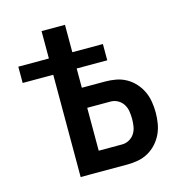

<svg xmlns="http://www.w3.org/2000/svg" viewBox="-108 -834 891 934"><g transform="rotate(-15 337.5 -367.5)"><path d="M184 0V-515H30V-597H184V-735H302V-597H456V-515H302V-418H420Q447 -418 474 -413Q501 -408 525 -394.5Q549 -381 567.5 -360.5Q586 -340 597.5 -315.5Q609 -291 613.5 -263.5Q618 -236 618 -209Q618 -182 613.5 -154.5Q609 -127 597.5 -102.5Q586 -78 567.5 -57.5Q549 -37 525 -23.5Q501 -10 474 -5Q447 0 420 0ZM302 -101H420Q439 -101 456 -110.5Q473 -120 483 -136Q493 -152 496 -171Q499 -190 499 -209Q499 -228 496 -247Q493 -266 483 -282Q473 -298 456 -307.5Q439 -317 420 -317H302Z"/></g></svg>

Font: Iosevka Book
Style: Bold
Weight: 700
Designer: Belleve Invis
Foundry: Belleve Invis
Version: Version 28.0.7; ttfautohint (v1.8.3)